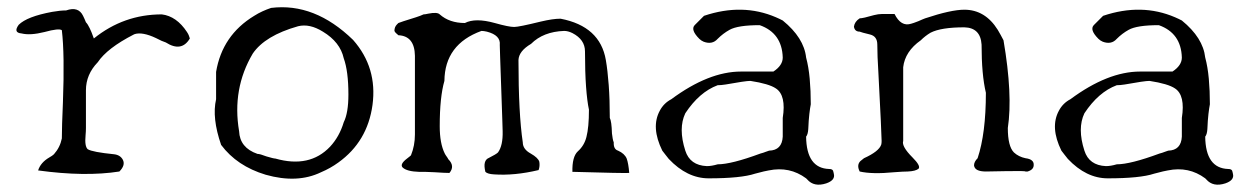

<svg xmlns="http://www.w3.org/2000/svg" viewBox="-20 -483 3478 534"><path d="M312 -6Q217 9 86 -9Q93 -31 117 -45Q126 -50 130 -54Q147 -73 152 -98Q152 -131 155 -198Q160 -332 152 -399Q144 -405 104 -394Q64 -384 40 -390Q16 -392 32 -414Q55 -437 125 -450Q136 -452 146 -453Q156 -454 164 -454Q198 -466 211 -439Q213 -435 215 -430.5Q217 -426 219 -421Q224 -416 229.5 -404.5Q235 -393 238 -384L241 -376Q324 -443 430 -443Q471 -438 500 -394Q504 -388 505.5 -383.5Q507 -379 508 -376Q485 -337 441 -365Q431 -368 414 -377Q376 -395 354 -388Q353 -387 352 -387Q278 -349 252 -310Q219 -276 219 -232V-143Q219 -136 219 -127Q219 -118 218 -107Q215 -76 224 -68Q237 -60 297 -54Q315 -52 322 -38Q329 -23 312 -6Z M873 -4Q807 28 719 3Q639 -21 595 -80Q569 -155 581 -207V-283Q598 -385 687 -439Q698 -446 710 -451.5Q722 -457 734 -461Q855 -476 962 -372Q1030 -295 1016 -191Q1002 -89 921 -31Q899 -15 873 -4ZM746 -42Q841 -15 898 -75Q911 -89 920.5 -106Q930 -123 936 -143Q949 -169 949 -220Q949 -285 936 -321Q926 -366 878 -395Q841 -418 809 -410Q717 -384 683 -334Q625 -236 645 -118Q647 -72 696 -55Q703 -55 721 -48Q741 -42 746 -42Z M1478 -10Q1411 6 1354 2Q1336 1 1330 -5Q1322 -37 1340 -44Q1360 -54 1365 -59Q1379 -78 1378 -118Q1378 -121 1377 -151Q1376 -181 1374 -238Q1372 -294 1371 -324Q1370 -354 1370 -358Q1373 -385 1334 -395Q1330 -396 1326 -396.5Q1322 -397 1319 -397Q1217 -360 1216 -258Q1203 -213 1203 -132Q1203 -84 1217 -56Q1219 -52 1222 -48Q1225 -44 1227 -40Q1246 -21 1230 -2Q1224 -2 1213.5 -2.5Q1203 -3 1188 -4Q1173 -5 1162.5 -5Q1152 -5 1146 -5Q1112 -6 1100 -17Q1091 -26 1112 -42Q1116 -45 1119 -47.5Q1122 -50 1123 -51Q1134 -78 1134 -109V-328Q1133 -383 1088 -385Q1079 -392 1077 -397Q1077 -408 1084 -415L1088 -419Q1092 -421 1137 -435Q1143 -437 1148.5 -439Q1154 -441 1158 -443Q1160 -443 1163.5 -443.5Q1167 -444 1171 -445Q1196 -450 1203 -443Q1230 -419 1273 -419Q1302 -434 1356 -419Q1395 -408 1410 -408Q1423 -408 1484 -423Q1501 -427 1514.5 -429Q1528 -431 1539 -431Q1649 -410 1665 -316Q1670 -287 1673 -246.5Q1676 -206 1676 -155Q1681 -146 1682 -112Q1683 -104 1684 -98Q1685 -92 1687 -87Q1686 -68 1699 -64Q1717 -56 1723 -42Q1728 -28 1730 -2Q1715 -1 1576 -5H1572Q1571 -47 1587 -62Q1605 -78 1611 -102Q1618 -129 1618 -178Q1613 -201 1610 -241.5Q1607 -282 1607 -340Q1607 -373 1572 -391Q1560 -397 1549 -397Q1491 -395 1457 -361Q1423 -341 1422 -316Q1422 -167 1434 -87Q1434 -68 1456 -56Q1477 -44 1480 -33Q1482 -21 1478 -10Z M2278 27Q2244 38 2225 16L2222 13Q2176 -21 2118 -9Q2110 -8 2080 0Q2041 13 1951 13Q1891 13 1840 -41Q1835 -47 1830.5 -53Q1826 -59 1822 -64Q1790 -129 1815 -175Q1826 -196 1847 -207Q1951 -284 2041 -284H2131Q2157 -301 2157 -323Q2155 -391 2093 -413Q2032 -413 2009 -400Q1991 -390 1976 -375Q1961 -358 1937 -367Q1930 -370 1925 -375Q1900 -400 1912 -413L1938 -439Q2045 -475 2138 -435Q2143 -433 2148 -430.5Q2153 -428 2157 -426Q2216 -378 2222 -323Q2229 -297 2232 -264Q2235 -231 2235 -193Q2233 -183 2231 -166Q2229 -149 2228 -124Q2227 -109 2222 -103Q2223 -15 2286 -13Q2295 -13 2297 -8Q2298 -4 2298.5 -2.5Q2299 -1 2299 0Q2304 18 2278 27ZM1886 -64Q1899 -23 1946 -21Q1959 -21 1976 -26Q2014 -26 2095 -56Q2103 -58 2109 -60.5Q2115 -63 2119 -64Q2155 -65 2157 -103V-155Q2167 -218 2138 -237Q2119 -250 2067 -258Q2060 -258 2043 -255.5Q2026 -253 1998 -248Q1991 -247 1986 -246.5Q1981 -246 1976 -246Q1925 -227 1886 -168Q1866 -126 1886 -64Z M2467 -4Q2406 2 2371 -6Q2362 -24 2373 -35Q2378 -39 2380.5 -41Q2383 -43 2383 -43Q2425 -62 2431 -81Q2432 -85 2432 -91Q2432 -109 2423 -281Q2420 -328 2420 -359Q2420 -382 2400 -387Q2375 -393 2371 -395Q2357 -395 2355 -409Q2357 -423 2371 -432Q2380 -432 2411 -441Q2423 -444 2432 -444H2468Q2486 -408 2514 -417Q2517 -418 2522 -419.5Q2527 -421 2534 -424Q2541 -427 2545.5 -429Q2550 -431 2553 -432Q2625 -456 2662 -456Q2720 -456 2755 -400Q2759 -393 2763 -386Q2767 -379 2771 -371Q2797 -219 2783 -127Q2783 -76 2800 -59Q2813 -47 2832 -43Q2856 -40 2855 -24Q2855 -11 2838 -6H2832Q2832 -8 2777 -7L2722 -6Q2691 -6 2689 -23Q2689 -33 2699 -43Q2722 -112 2722 -225Q2710 -275 2710 -359Q2707 -406 2662 -407Q2597 -407 2568 -392Q2553 -383 2541 -371Q2497 -340 2492 -296V-91Q2487 -76 2518 -45Q2541 -22 2535 -14Q2527 -7 2505 -6Q2499 -6 2489.5 -5.5Q2480 -5 2467 -4Z M3388 27Q3354 38 3335 16L3332 13Q3286 -21 3228 -9Q3220 -8 3190 0Q3151 13 3061 13Q3001 13 2950 -41Q2945 -47 2940.5 -53Q2936 -59 2932 -64Q2900 -129 2925 -175Q2936 -196 2957 -207Q3061 -284 3151 -284H3241Q3267 -301 3267 -323Q3265 -391 3203 -413Q3142 -413 3119 -400Q3101 -390 3086 -375Q3071 -358 3047 -367Q3040 -370 3035 -375Q3010 -400 3022 -413L3048 -439Q3155 -475 3248 -435Q3253 -433 3258 -430.5Q3263 -428 3267 -426Q3326 -378 3332 -323Q3339 -297 3342 -264Q3345 -231 3345 -193Q3343 -183 3341 -166Q3339 -149 3338 -124Q3337 -109 3332 -103Q3333 -15 3396 -13Q3405 -13 3407 -8Q3408 -4 3408.5 -2.5Q3409 -1 3409 0Q3414 18 3388 27ZM2996 -64Q3009 -23 3056 -21Q3069 -21 3086 -26Q3124 -26 3205 -56Q3213 -58 3219 -60.5Q3225 -63 3229 -64Q3265 -65 3267 -103V-155Q3277 -218 3248 -237Q3229 -250 3177 -258Q3170 -258 3153 -255.5Q3136 -253 3108 -248Q3101 -247 3096 -246.5Q3091 -246 3086 -246Q3035 -227 2996 -168Q2976 -126 2996 -64Z"/></svg>

Font: New Tegomin
Style: Regular
Weight: 400
Designer: Kyosuke Nagai
Version: Version 1.000